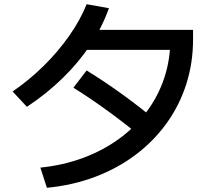

<svg xmlns="http://www.w3.org/2000/svg" viewBox="-20 -842 1040 913"><path d="M172 -45Q281 -56 376 -91.5Q471 -127 547 -182.5Q623 -238 677.5 -311Q732 -384 761 -471Q790 -558 790 -655L835 -605H353V-700H898V-655Q898 -542 865.5 -441Q833 -340 772 -255.5Q711 -171 625.5 -106.5Q540 -42 433.5 -1.5Q327 39 203 51ZM40 -407Q119 -461 187.5 -528.5Q256 -596 309 -671.5Q362 -747 392 -822L498 -803Q466 -713 410.5 -629.5Q355 -546 279 -471.5Q203 -397 108 -334ZM666 -180Q578 -252 494.5 -313Q411 -374 329 -425L392 -507Q484 -450 568.5 -388.5Q653 -327 730 -262Z"/></svg>

Font: M PLUS 2 Thin Medium
Style: Regular
Weight: 500
Version: Version 1.001